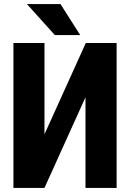

<svg xmlns="http://www.w3.org/2000/svg" viewBox="-20 -922 643 942"><path d="M198.2 -263.2 400.9 -710.9H552.2V0H399.4V-444.8L198.2 0H45.9V-710.9H198.2ZM276.9 -901.9 373.5 -750H249L112.3 -901.9Z"/></svg>

Font: Roboto Condensed ExtraBold
Style: Regular
Weight: 800
Designer: Christian Robertson
Foundry: Google
Version: Version 3.008; 2023